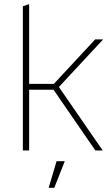

<svg xmlns="http://www.w3.org/2000/svg" viewBox="-20 -718 536 916"><path d="M89 -688 119 -698V0H89ZM225 -305 434 -530H472L261 -303L470 0H435ZM101 -290V-318H249V-290ZM289 51 239 178H212L250 51Z"/></svg>

Font: Roundo Variable
Style: Regular
Weight: 200
Designer: Shiva Nallaperumal
Foundry: Indian Type Foundry
Version: Version 2.000